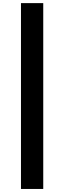

<svg xmlns="http://www.w3.org/2000/svg" viewBox="-20 -982 414 1236"><path d="M258.4 -961.9V234.4H115V-961.9Z"/></svg>

Font: Inter V
Style: 
Weight: 400
Designer: Rasmus Andersson
Foundry: rsms
Version: Version 4.000;git-a3f224843